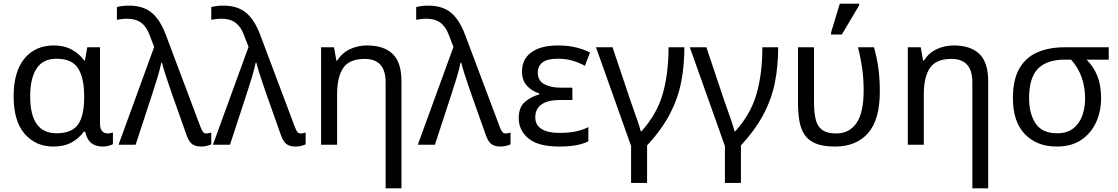

<svg xmlns="http://www.w3.org/2000/svg" viewBox="-20 -796 6150 1056"><path d="M273 10Q177 10 116 -59.5Q55 -129 55 -266Q55 -402 114.5 -474Q174 -546 277 -546Q333 -546 375 -523Q417 -500 443 -463H447L460 -536H530V-118Q530 -87 542 -74.5Q554 -62 571 -62Q579 -62 588 -64Q597 -66 601 -67V-3Q594 1 578 5.5Q562 10 545 10Q508 10 483.5 -8Q459 -26 448 -72H441Q416 -36 374.5 -13Q333 10 273 10ZM291 -63Q374 -63 408.5 -110.5Q443 -158 443 -261V-267Q443 -367 409.5 -420Q376 -473 290 -473Q217 -473 181.5 -419.5Q146 -366 146 -265Q146 -63 291 -63Z M1085 10Q1056 10 1037.5 -3Q1019 -16 1006 -53L927 -276Q919 -300 907.5 -333Q896 -366 886 -398Q876 -430 871 -451H867Q860 -415 845.5 -368Q831 -321 818 -281L726 0H632L828 -538L802 -605Q786 -649 756.5 -671Q727 -693 679 -693Q661 -693 647.5 -691Q634 -689 623 -687V-757Q637 -761 653.5 -763Q670 -765 690 -765Q767 -765 814 -726.5Q861 -688 893 -602L1083 -97Q1091 -76 1097.5 -69Q1104 -62 1115 -62Q1123 -62 1130 -64Q1137 -66 1142 -67V-2Q1131 3 1116.5 6.5Q1102 10 1085 10Z M1604 10Q1575 10 1556.5 -3Q1538 -16 1525 -53L1446 -276Q1438 -300 1426.5 -333Q1415 -366 1405 -398Q1395 -430 1390 -451H1386Q1379 -415 1364.5 -368Q1350 -321 1337 -281L1245 0H1151L1347 -538L1321 -605Q1305 -649 1275.5 -671Q1246 -693 1198 -693Q1180 -693 1166.5 -691Q1153 -689 1142 -687V-757Q1156 -761 1172.5 -763Q1189 -765 1209 -765Q1286 -765 1333 -726.5Q1380 -688 1412 -602L1602 -97Q1610 -76 1616.5 -69Q1623 -62 1634 -62Q1642 -62 1649 -64Q1656 -66 1661 -67V-2Q1650 3 1635.5 6.5Q1621 10 1604 10Z M2101 240V-343Q2101 -472 1986 -472Q1901 -472 1867.5 -422Q1834 -372 1834 -278V0H1746V-536H1817L1830 -463H1835Q1861 -505 1904.5 -525.5Q1948 -546 1999 -546Q2091 -546 2139.5 -499.5Q2188 -453 2188 -349V240Z M2731 10Q2702 10 2683.5 -3Q2665 -16 2652 -53L2573 -276Q2565 -300 2553.5 -333Q2542 -366 2532 -398Q2522 -430 2517 -451H2513Q2506 -415 2491.5 -368Q2477 -321 2464 -281L2372 0H2278L2474 -538L2448 -605Q2432 -649 2402.5 -671Q2373 -693 2325 -693Q2307 -693 2293.5 -691Q2280 -689 2269 -687V-757Q2283 -761 2299.5 -763Q2316 -765 2336 -765Q2413 -765 2460 -726.5Q2507 -688 2539 -602L2729 -97Q2737 -76 2743.5 -69Q2750 -62 2761 -62Q2769 -62 2776 -64Q2783 -66 2788 -67V-2Q2777 3 2762.5 6.5Q2748 10 2731 10Z M3056 10Q2940 10 2886.5 -34.5Q2833 -79 2833 -146Q2833 -206 2866.5 -235Q2900 -264 2946 -277V-282Q2903 -296 2877 -325.5Q2851 -355 2851 -403Q2851 -471 2903 -508.5Q2955 -546 3049 -546Q3105 -546 3150.5 -534.5Q3196 -523 3225 -507L3197 -434Q3165 -452 3128.5 -462.5Q3092 -473 3049 -473Q2989 -473 2963.5 -452.5Q2938 -432 2938 -397Q2938 -351 2974.5 -332.5Q3011 -314 3059 -314H3128V-246H3059Q2993 -246 2958.5 -221.5Q2924 -197 2924 -151Q2924 -108 2958.5 -86.5Q2993 -65 3056 -65Q3108 -65 3146.5 -73Q3185 -81 3216 -97V-19Q3185 -3 3144 3.5Q3103 10 3056 10Z M3451 210V7L3258 -536H3349L3446 -247Q3454 -223 3466 -190Q3478 -157 3488.5 -125.5Q3499 -94 3504 -74H3508Q3593 -168 3625 -279.5Q3657 -391 3657 -536H3744Q3744 -433 3726 -342.5Q3708 -252 3663.5 -167.5Q3619 -83 3539 4V210Z M3967 210V7L3774 -536H3865L3962 -247Q3970 -223 3982 -190Q3994 -157 4004.5 -125.5Q4015 -94 4020 -74H4024Q4109 -168 4141 -279.5Q4173 -391 4173 -536H4260Q4260 -433 4242 -342.5Q4224 -252 4179.5 -167.5Q4135 -83 4055 4V210Z M4572 10Q4505 10 4464.5 -7.5Q4424 -25 4403.5 -57.5Q4383 -90 4376 -134.5Q4369 -179 4369 -233V-536H4457V-236Q4457 -179 4466 -140.5Q4475 -102 4501.5 -82Q4528 -62 4579 -62Q4651 -62 4690.5 -119Q4730 -176 4730 -296Q4730 -366 4722 -421Q4714 -476 4699 -536H4787Q4803 -477 4811 -421.5Q4819 -366 4819 -292Q4819 -137 4754 -63.5Q4689 10 4572 10ZM4551 -606V-618L4599 -776H4705V-766L4610 -606Z M5328 240V-343Q5328 -472 5213 -472Q5128 -472 5094.5 -422Q5061 -372 5061 -278V0H4973V-536H5044L5057 -463H5062Q5088 -505 5131.5 -525.5Q5175 -546 5226 -546Q5318 -546 5366.5 -499.5Q5415 -453 5415 -349V240Z M5792 10Q5683 10 5617 -58Q5551 -126 5551 -256Q5551 -357 5586 -418.5Q5621 -480 5685 -508Q5749 -536 5836 -536H6078V-468H5956Q5994 -431 6015 -379.5Q6036 -328 6036 -256Q6036 -184 6008.5 -123.5Q5981 -63 5927 -26.5Q5873 10 5792 10ZM5794 -63Q5848 -63 5882 -89Q5916 -115 5932 -158.5Q5948 -202 5948 -254Q5948 -382 5871 -468H5836Q5738 -468 5689 -418.5Q5640 -369 5640 -256Q5640 -171 5676 -117Q5712 -63 5794 -63Z"/></svg>

Font: Noto Sans Historical
Style: Regular
Weight: 400
Designer: Monotype Design Team
Foundry: Monotype Imaging Inc.
Version: Version 2.013; ttfautohint (v1.8.4.7-5d5b)